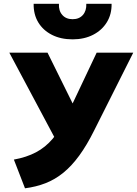

<svg xmlns="http://www.w3.org/2000/svg" viewBox="-20 -977 721 1010"><path d="M111.5 13.5 53 -137.5Q119.5 -149.5 169.2 -175.8Q219 -202 257.5 -247.5Q296 -293 329 -363L488.5 -700H681L475.5 -291Q437 -213.5 397.2 -159Q357.5 -104.5 313.8 -68.8Q270 -33 220 -13.5Q170 6 111.5 13.5ZM298.5 -194.5 29 -700H230L411 -334ZM362 -770Q299.5 -770 253 -793.8Q206.5 -817.5 181.2 -859.5Q156 -901.5 157 -957H290Q288 -920.5 307.8 -898.2Q327.5 -876 362 -876Q396.5 -876 416 -898.2Q435.5 -920.5 434 -957H567Q568 -902.5 542.2 -860.2Q516.5 -818 469.8 -794Q423 -770 362 -770Z"/></svg>

Font: Geologica Roman
Style: Bold
Weight: 700
Designer: Sindre Bremnes, Frode Helland
Foundry: Monokrom Skriftforlag AS
Version: Version 1.010;gftools[0.9.28]